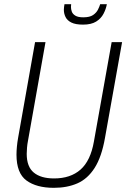

<svg xmlns="http://www.w3.org/2000/svg" viewBox="-20 -888 605 920"><path d="M238 12Q155 12 107 -23Q59 -58 59 -147Q59 -164 61 -185.5Q63 -207 67 -229L148 -686H198L114 -213Q111 -198 109.5 -181Q108 -164 108 -151Q108 -89 142 -61Q176 -33 239 -33Q318 -33 366 -75.5Q414 -118 430 -210L515 -686H565L483 -227Q467 -136 433.5 -83.5Q400 -31 351 -9.5Q302 12 238 12ZM378 -770Q342 -770 322 -780Q302 -790 294 -806.5Q286 -823 286 -841Q286 -848 287 -855Q288 -862 289 -868H321Q321 -866 320.5 -861.5Q320 -857 320 -855Q320 -844 324 -832.5Q328 -821 341 -813Q354 -805 379 -805Q410 -805 426 -816Q442 -827 449.5 -842Q457 -857 460 -868H492Q488 -845 476 -822Q464 -799 440.5 -784.5Q417 -770 378 -770Z"/></svg>

Font: Archivo Condensed Thin
Style: Italic
Weight: 250
Width: 3
Italic angle: -10°
Designer: Hector Gatti
Foundry: Omnibus-Type
Version: Version 2.001